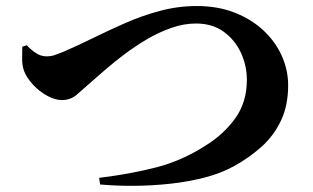

<svg xmlns="http://www.w3.org/2000/svg" viewBox="-20 -656 1040 637"><path d="M309 -66Q415 -79 499.5 -101Q584 -123 662 -173Q722 -210 760.5 -263.5Q799 -317 799 -391Q799 -438 779.5 -480.5Q760 -523 722.5 -550.5Q685 -578 630 -578Q590 -578 548.5 -563.5Q507 -549 468 -526Q429 -503 395 -477.5Q361 -452 335 -429.5Q309 -407 294 -394Q257 -362 236 -343Q215 -324 185 -324Q163 -324 137 -338Q111 -352 90 -374.5Q69 -397 60 -420Q53 -440 53.5 -461.5Q54 -483 54 -501L69 -506Q78 -495 96 -482Q114 -469 135 -469Q141 -469 148.5 -470Q156 -471 166 -475Q176 -479 190 -484Q236 -504 288 -529.5Q340 -555 395.5 -579.5Q451 -604 511 -620Q571 -636 633 -636Q702 -636 757.5 -614.5Q813 -593 853 -556Q893 -519 914.5 -471.5Q936 -424 936 -373Q936 -306 912 -255.5Q888 -205 847 -168.5Q806 -132 755 -104Q713 -81 659 -67Q605 -53 545.5 -46.5Q486 -40 426.5 -39.5Q367 -39 312 -44Z"/></svg>

Font: Noto Serif SC ExtraLight ExtraBold
Style: Regular
Weight: 800
Version: Version 2.002-H1;hotconv 1.1.0;makeotfexe 2.6.0